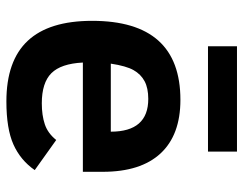

<svg xmlns="http://www.w3.org/2000/svg" viewBox="-100 -643 758 598"><g transform="rotate(90 279.0 -344.0)"><path d="M174.8 -223.1Q178.2 -154.8 208 -125Q237.8 -95.2 301.8 -95.2Q338.9 -95.2 366.9 -104.5Q395 -113.8 416 -140.1L509.8 -73.2Q479 -28.8 429.9 -6.8Q380.9 15.1 295.9 15.1Q169.4 15.1 107.2 -51.3Q44.9 -117.7 44.9 -252Q44.9 -526.9 291 -526.9Q400.4 -526.9 457.8 -465.1Q515.1 -403.3 515.1 -285.2V-223.1ZM390.1 -310.1Q390.1 -426.8 288.1 -426.8Q254.4 -426.8 232.9 -415.3Q211.4 -403.8 198.5 -381.1Q185.5 -358.4 178.2 -310.1ZM124 -612.8V-703.1H452.1V-612.8Z"/></g></svg>

Font: Clear Sans
Style: Bold
Weight: 700
Foundry: Intel Corporation
Version: Version 1.00